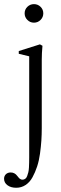

<svg xmlns="http://www.w3.org/2000/svg" viewBox="-44 -660 293 925"><path d="M151.4 -564Q138.2 -550.8 119.6 -550.8Q101.1 -550.8 87.9 -564Q74.7 -577.1 74.7 -595.7Q74.7 -614.3 87.9 -627.2Q101.1 -640.1 119.6 -640.1Q138.2 -640.1 151.4 -627.2Q164.6 -614.3 164.6 -595.7Q164.6 -577.1 151.4 -564ZM34.2 244.6Q8.3 244.6 -8.1 232.4Q-24.4 220.2 -24.4 201.2Q-24.4 188 -15.6 179.4Q-6.8 170.9 7.8 170.9Q26.9 170.9 39.1 187.5Q44.4 194.3 47.4 197.5Q50.3 200.7 54.7 203.1Q59.1 205.6 64 205.6Q71.8 205.6 77.6 201.4Q83.5 197.3 86.9 188Q90.3 178.7 92.5 169.9Q94.7 161.1 95.5 146.5Q96.2 131.8 96.4 122.6Q96.7 113.3 96.7 97.2V-388.7L46.4 -400.9V-414.1L148.4 -446.3L160.6 -439.5Q157.2 -404.3 157.2 -372.1V-42.5Q157.2 -12.2 155.3 17.1Q153.3 46.4 148.7 80.3Q144 114.3 134.8 142.3Q125.5 170.4 112.5 194.1Q99.6 217.8 79.3 231.2Q59.1 244.6 34.2 244.6Z"/></svg>

Font: Elstob Light
Style: Regular
Weight: 300
Designer: Peter S. Baker
Version: Version 1.015